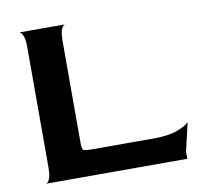

<svg xmlns="http://www.w3.org/2000/svg" viewBox="-70 -675 791 750"><g transform="rotate(-10 325.0 -300.0)"><path d="M53 0Q60 0 67 -14Q74 -28 74 -60V-540Q74 -572 67 -585.5Q60 -599 53 -600H235Q228 -600 221 -586Q214 -572 214 -539V-132Q214 -110 219.5 -105.5Q225 -101 255 -101H500Q558 -101 593.5 -114.5Q629 -128 640 -141L614 -28V0Z"/></g></svg>

Font: Red Rose SemiBold
Style: Regular
Weight: 600
Designer: Jaikishan Patel
Version: Version 2.000